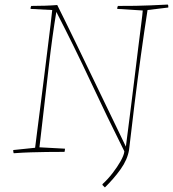

<svg xmlns="http://www.w3.org/2000/svg" viewBox="-20 -666 758 842"><path d="M546 -9Q539 34 509 76Q479 118 440 156L429 145Q429 144 429.5 143Q430 142 430 141Q453 120 473.5 93.5Q494 67 508.5 41.5Q523 16 525 0V-3Q451 -151 378 -307Q305 -463 227 -614Q218 -560 210 -502Q202 -444 194 -375Q186 -306 176 -219Q166 -132 153 -20L265 -14Q265 -8 263 0Q220 0 185 0.5Q150 1 116 2Q82 3 40 6Q38 2 38 -8L134 -18Q137 -42 143 -89.5Q149 -137 157 -198.5Q165 -260 173 -325Q181 -390 188.5 -450Q196 -510 201.5 -555.5Q207 -601 209 -622L114 -627Q114 -636 117 -640Q146 -640 177 -641Q208 -642 231 -644Q241 -624 263.5 -578.5Q286 -533 315 -473Q344 -413 376 -346.5Q408 -280 438.5 -217Q469 -154 493.5 -103Q518 -52 532 -23Q535 -45 541 -93Q547 -141 555 -203.5Q563 -266 571 -332.5Q579 -399 586.5 -459Q594 -519 599.5 -562Q605 -605 606 -620L494 -627Q494 -634 497 -640Q541 -640 574.5 -640.5Q608 -641 641 -642.5Q674 -644 716 -646Q718 -643 718 -639.5Q718 -636 718 -633L627 -622Q612 -526 597.5 -420.5Q583 -315 570 -210Q557 -105 546 -9Z"/></svg>

Font: Labrada Thin
Style: Italic
Weight: 100
Italic angle: -7°
Designer: Mercedes Jáuregui
Foundry: Omnibus-Type Team
Version: Version 1.000; ttfautohint (v1.8.4.7-5d5b)